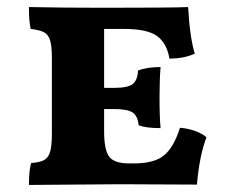

<svg xmlns="http://www.w3.org/2000/svg" viewBox="-20 -522 651 544"><path d="M565 -133Q545 -81 538 1L320 0L62 2Q62 -38 68 -60Q93 -62 105 -68.5Q117 -75 122 -92Q127 -109 127 -145V-356Q127 -391 122 -407.5Q117 -424 105 -430.5Q93 -437 67 -440Q62 -460 62 -502Q158 -500 275 -500Q470 -500 513 -502Q518 -414 532 -370Q501 -356 460 -356Q453 -399 425.5 -419.5Q398 -440 332 -440H275V-273H303Q342 -273 356 -284Q370 -295 371 -322Q395 -332 435 -332Q432 -298 432 -246Q432 -189 435 -159Q394 -159 373 -167Q370 -194 355.5 -203.5Q341 -213 303 -213H275V-150Q275 -97 289.5 -78Q304 -59 346 -59H359Q417 -59 444.5 -81.5Q472 -104 490 -160Q514 -158 534 -150.5Q554 -143 565 -133Z"/></svg>

Font: Vollkorn SC
Style: Bold
Weight: 700
Designer: Friedrich Althausen
Foundry: Friedrich Althausen
Version: Version 4.015